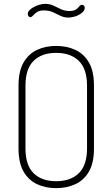

<svg xmlns="http://www.w3.org/2000/svg" viewBox="-20 -969 583 995"><path d="M271 6Q216 6 172 -14.5Q128 -35 102 -80Q76 -125 76 -200V-525Q76 -600 102 -645Q128 -690 172 -710.5Q216 -731 271 -731Q326 -731 370.5 -710.5Q415 -690 441 -645Q467 -600 467 -525V-200Q467 -125 441 -80Q415 -35 370.5 -14.5Q326 6 271 6ZM271 -30Q346 -30 388.5 -71.5Q431 -113 431 -200V-525Q431 -612 388.5 -653.5Q346 -695 271 -695Q196 -695 154 -653.5Q112 -612 112 -525V-200Q112 -113 154 -71.5Q196 -30 271 -30ZM335 -878Q311 -878 292.5 -887.5Q274 -897 254 -906Q234 -915 206 -915Q185 -915 172 -906.5Q159 -898 151.5 -889Q144 -880 137 -880Q134 -880 131 -882Q128 -884 126 -888Q124 -892 124 -897Q124 -907 132.5 -916Q141 -925 155 -932.5Q169 -940 184.5 -944.5Q200 -949 213 -949Q238 -949 257 -940Q276 -931 295.5 -921.5Q315 -912 340 -912Q363 -912 374 -920Q385 -928 391 -936Q397 -944 405 -944Q409 -944 412 -942Q415 -940 417 -937Q419 -934 419 -929Q419 -917 410.5 -908Q402 -899 389 -892Q376 -885 361.5 -881.5Q347 -878 335 -878Z"/></svg>

Font: Dosis ExtraLight
Style: Regular
Weight: 250
Designer: EdgarTolentino, PabloImpallari, IginoMarini
Foundry: EdgarTolentino, PabloImpallari, IginoMarini
Version: Version 3.001; ttfautohint (v1.8.2)